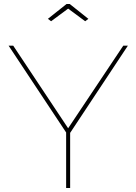

<svg xmlns="http://www.w3.org/2000/svg" viewBox="-20 -938 681 958"><path d="M46 -710 320 -298 595 -710H618L330 -275V0H310V-277L23 -710ZM219 -844 312 -918H328L421 -844L405 -832L320 -895L235 -832Z"/></svg>

Font: Raleway Thin
Style: Regular
Weight: 100
Designer: Matt McInerney, Pablo Impallari, Rodrigo Fuenzalida
Foundry: Matt McInerney, Pablo Impallari, Rodrigo Fuenzalida
Version: Version 4.026